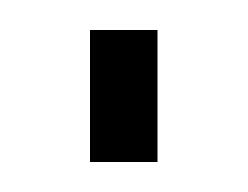

<svg xmlns="http://www.w3.org/2000/svg" viewBox="-20 -424 165 128"><path d="M85 -404V-316H40V-404Z"/></svg>

Font: Bebas Neue Book
Style: Regular
Weight: 300
Designer: Ryoichi Tsunekawa
Foundry: Ryoichi Tsunekawa
Version: Version 1.003;PS 001.003;hotconv 1.0.88;makeotf.lib2.5.64775